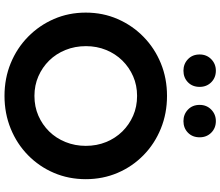

<svg xmlns="http://www.w3.org/2000/svg" viewBox="-83 -885 979 853"><g transform="rotate(90 406.5 -458.5)"><path d="M406 11Q328 11 261 -16.5Q194 -44 143.5 -93.5Q93 -143 64.5 -208.5Q36 -274 36 -350Q36 -426 64.5 -491.5Q93 -557 143.5 -606.5Q194 -656 261 -683.5Q328 -711 406 -711Q484 -711 551.5 -683.5Q619 -656 669.5 -606.5Q720 -557 748 -491.5Q776 -426 776 -350Q776 -274 748 -208.5Q720 -143 669.5 -93.5Q619 -44 551.5 -16.5Q484 11 406 11ZM406 -122Q454 -122 494 -139.5Q534 -157 564 -187.5Q594 -218 611 -260Q628 -302 628 -350Q628 -399 611 -440.5Q594 -482 564 -512.5Q534 -543 494 -560.5Q454 -578 406 -578Q359 -578 319 -560.5Q279 -543 249 -512.5Q219 -482 202 -440.5Q185 -399 185 -351Q185 -302 202 -260Q219 -218 249 -187.5Q279 -157 319 -139.5Q359 -122 406 -122ZM294 -784Q264 -784 243 -804Q222 -824 222 -856Q222 -887 243 -907.5Q264 -928 294 -928Q325 -928 345.5 -907.5Q366 -887 366 -856Q366 -824 345.5 -804Q325 -784 294 -784ZM518 -784Q488 -784 467 -804Q446 -824 446 -856Q446 -887 467 -907.5Q488 -928 518 -928Q549 -928 569.5 -907.5Q590 -887 590 -856Q590 -824 569.5 -804Q549 -784 518 -784Z"/></g></svg>

Font: Red Hat Display ExtraBold
Style: Regular
Weight: 800
Designer: Pentagram, MCKL
Foundry: Pentagram, MCKL
Version: Version 1.023